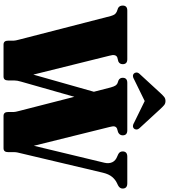

<svg xmlns="http://www.w3.org/2000/svg" viewBox="45 -1001 956 1086"><g transform="rotate(90 523.0 -458.0)"><path d="M836.5 -673.5Q836.5 -700 866 -700H1017Q1046.5 -700 1046.5 -673.5Q1046.5 -657 1028 -647.5L1015.5 -641.5Q996 -632.5 980.5 -614Q965 -595.5 957 -562.5L847.5 -100Q844.5 -88.5 842.5 -78.8Q840.5 -69 840.5 -59.5V-26Q840.5 0 818.5 0H635.5Q613.5 0 613.5 -26V-58Q613.5 -66.5 607.5 -88.5L527.5 -400.5L442 -100Q435 -77.5 435 -59.5V-26Q435 0 413 0H232Q210 0 210 -26V-57.5Q210 -66.5 204 -88.5L70.5 -607Q66 -622 61 -628.8Q56 -635.5 46 -640.5L25.5 -648Q11.5 -656 11.5 -674Q11.5 -700 39.5 -700H315Q343 -700 343 -674Q343 -657 328 -649.5L305 -643.5Q284.5 -635 295 -599.5L402 -168.5L499 -511L474.5 -606.5Q469 -625.5 463.8 -633.2Q458.5 -641 451 -644.5L434 -650.5Q420 -658 420 -674Q420 -700 448.5 -700H717Q745.5 -700 745.5 -674Q745.5 -656.5 728 -648L707.5 -642Q697.5 -637.5 695.2 -628Q693 -618.5 698.5 -599L804.5 -171.5L900.5 -570.5Q906.5 -596 897.5 -615.2Q888.5 -634.5 863 -644L852 -649Q836.5 -657 836.5 -673.5ZM431 -739.5Q408.5 -725.5 396 -737.5Q391 -742 390.2 -751Q389.5 -760 398 -769.5L507 -888Q518.5 -900.5 527.8 -908.2Q537 -916 551.5 -916Q565.5 -916 574.8 -908.2Q584 -900.5 595.5 -888L704.5 -769.5Q713 -760 712.5 -751Q712 -742 707 -737.5Q694 -725.5 672 -739.5L551.5 -798.5Z"/></g></svg>

Font: Fraunces 144pt S050 Black
Style: Regular
Weight: 900
Version: Version 1.000; ttfautohint (v1.8.3)